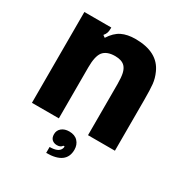

<svg xmlns="http://www.w3.org/2000/svg" viewBox="-179 -710 983 1038"><g transform="rotate(30 312.0 -191.5)"><path d="M55 0V-567H223V-561Q223 -545 219.5 -534Q216 -523 206 -511L220 -501Q248 -545 283 -562Q318 -579 368 -579Q508 -579 551 -481Q566 -448 569.5 -414.5Q573 -381 573 -317V0H405V-319Q405 -361 399.5 -385Q394 -409 381 -423Q361 -444 319 -444Q267 -444 244 -415Q223 -387 223 -319V0ZM257 159Q311 159 323 131Q326 125 326 116H318Q309 131 286 131Q267 131 255 120Q243 109 243 87Q243 63 261 48Q279 33 308 33Q343 33 362 53.5Q381 74 381 105Q381 196 257 196Z"/></g></svg>

Font: Open Sauce Sans Black
Style: Regular
Weight: 900
Designer: Alfredo Marco Pradil
Foundry: Creative Sauce Fz LLC
Version: Version 1.477